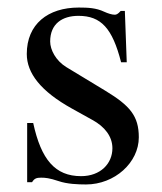

<svg xmlns="http://www.w3.org/2000/svg" viewBox="-20 -479 429 509"><path d="M156 -301C128 -318 113 -347 113 -369C113 -416 145 -437 188 -437C248 -437 278 -404 301 -314H316L311 -450H300C292 -441 288 -440 284 -440C277 -440 267 -443 256 -448C235 -458 213 -459 189 -459C107 -459 51 -415 51 -336C51 -285 88 -237 171 -191L225 -161C258 -143 278 -117 278 -86C278 -45 246 -12 195 -12C126 -12 89 -56 68 -153H52V4H65C71 -6 77 -8 89 -8C100 -8 111 -7 135 1C158 9 187 10 208 10C284 10 348 -48 348 -115C348 -172 324 -199 260 -238Z"/></svg>

Font: XITS Math
Style: Regular
Weight: 400
Designer: MicroPress Inc., with final additions and corrections provided by Coen Hoffman, Elsevier (retired)
Version: Version 1.108